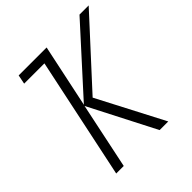

<svg xmlns="http://www.w3.org/2000/svg" viewBox="-192 -852 991 991"><g transform="rotate(-45 303.5 -357.0)"><path d="M149 0 225 -362 411 0H474L285 -363L607 -714H540L227 -369L300 -714H96L86 -664H234L94 0Z"/></g></svg>

Font: Noto Sans UI SemiCondensed Light
Style: Italic
Weight: 300
Width: 4
Designer: Monotype Design Team
Foundry: Monotype Imaging Inc.
Version: 1.001